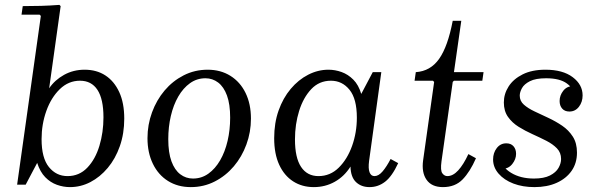

<svg xmlns="http://www.w3.org/2000/svg" viewBox="-20 -755 2444 785"><path d="M50 0 147 -690 142 -695H68L73 -730Q112 -730 147.5 -731Q183 -732 223 -735L228 -730L181 -394Q204 -428 242 -449Q280 -470 326 -470Q375 -470 411 -446.5Q447 -423 467.5 -378.5Q488 -334 488 -270Q488 -209 470 -157.5Q452 -106 420.5 -68.5Q389 -31 349.5 -10.5Q310 10 266 10Q239 10 212.5 0.5Q186 -9 165 -30.5Q144 -52 132 -89L85 0ZM150 -186Q150 -109 180 -72Q210 -35 256 -35Q304 -35 337 -69.5Q370 -104 386.5 -159Q403 -214 403 -275Q403 -350 378.5 -387.5Q354 -425 307 -425Q260 -425 224.5 -390.5Q189 -356 169.5 -301.5Q150 -247 150 -186Z M829 -470Q882 -470 922 -445Q962 -420 984 -375Q1006 -330 1006 -270Q1006 -215 987.5 -164.5Q969 -114 936 -75Q903 -36 858 -13Q813 10 760 10Q707 10 667 -15Q627 -40 605 -85.5Q583 -131 583 -190Q583 -245 601.5 -295.5Q620 -346 653 -385Q686 -424 731 -447Q776 -470 829 -470ZM769 -25Q804 -25 832 -45Q860 -65 880 -99.5Q900 -134 910.5 -179Q921 -224 921 -274Q921 -329 908 -364.5Q895 -400 872 -417.5Q849 -435 820 -435Q785 -435 757 -415Q729 -395 709 -360.5Q689 -326 678.5 -281Q668 -236 668 -186Q668 -131 681 -95.5Q694 -60 717 -42.5Q740 -25 769 -25Z M1101 -190Q1101 -252 1119 -303Q1137 -354 1168.5 -391.5Q1200 -429 1240 -449.5Q1280 -470 1323 -470Q1350 -470 1376.5 -460.5Q1403 -451 1424.5 -429.5Q1446 -408 1457 -371L1504 -460H1539L1489 -97Q1485 -66 1491 -50.5Q1497 -35 1511 -35Q1528 -35 1544.5 -54.5Q1561 -74 1577 -105L1608 -88Q1583 -34 1554.5 -12Q1526 10 1491 10Q1457 10 1435.5 -10.5Q1414 -31 1413 -74Q1388 -34 1349 -12Q1310 10 1263 10Q1215 10 1178.5 -13.5Q1142 -37 1121.5 -81.5Q1101 -126 1101 -190ZM1186 -185Q1186 -110 1211 -72.5Q1236 -35 1282 -35Q1330 -35 1365 -69.5Q1400 -104 1419.5 -158.5Q1439 -213 1439 -274Q1439 -351 1409 -388Q1379 -425 1333 -425Q1285 -425 1252.5 -390.5Q1220 -356 1203 -301.5Q1186 -247 1186 -185Z M1791 10Q1745 10 1724 -20Q1703 -50 1710 -100L1755 -420L1750 -425H1675L1680 -460Q1740 -464 1775.5 -514.5Q1811 -565 1831 -670H1866L1836 -460H1957L1952 -425H1836L1831 -420L1785 -95Q1780 -58 1788.5 -46.5Q1797 -35 1809 -35Q1832 -35 1853.5 -58.5Q1875 -82 1895 -125L1926 -108Q1902 -53 1871.5 -21.5Q1841 10 1791 10Z M2165 10Q2117 10 2079 -4.5Q2041 -19 2018.5 -45Q1996 -71 1996 -103Q1996 -130 2011 -149.5Q2026 -169 2050 -169Q2069 -169 2079.5 -157Q2090 -145 2090 -126Q2090 -104 2074.5 -84.5Q2059 -65 2035 -65Q2016 -65 2010 -77Q2004 -89 2004 -103H2031Q2031 -72 2069.5 -48.5Q2108 -25 2163 -25Q2204 -25 2228.5 -37.5Q2253 -50 2263.5 -68.5Q2274 -87 2274 -105Q2274 -131 2257 -148.5Q2240 -166 2213.5 -179.5Q2187 -193 2157 -206.5Q2127 -220 2100.5 -236.5Q2074 -253 2057 -277Q2040 -301 2040 -336Q2040 -371 2059.5 -401.5Q2079 -432 2117 -451Q2155 -470 2210 -470Q2281 -470 2321.5 -439.5Q2362 -409 2362 -365Q2362 -338 2347 -318.5Q2332 -299 2308 -299Q2289 -299 2278.5 -311Q2268 -323 2268 -342Q2268 -365 2283 -384Q2298 -403 2323 -403Q2343 -403 2348.5 -391Q2354 -379 2354 -365H2327Q2327 -392 2298 -413.5Q2269 -435 2213 -435Q2170 -435 2146.5 -423Q2123 -411 2114 -394.5Q2105 -378 2105 -364Q2105 -342 2122 -327Q2139 -312 2165.5 -299.5Q2192 -287 2222 -273Q2252 -259 2278.5 -241Q2305 -223 2322 -196.5Q2339 -170 2339 -131Q2339 -88 2317 -56.5Q2295 -25 2256 -7.5Q2217 10 2165 10Z"/></svg>

Font: Brygada 1918
Style: Italic
Weight: 400
Italic angle: -8°
Designer: Mateusz Machalski | Borys Kosmynka | Przemek Hoffer
Foundry: NIEPODLEGLA 2018
Version: Version 3.006